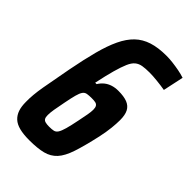

<svg xmlns="http://www.w3.org/2000/svg" viewBox="-213 -775 862 862"><g transform="rotate(45 217.5 -344.0)"><path d="M146 8Q109 8 83.5 1.5Q58 -5 43 -19Q28 -33 21 -53.5Q14 -74 14 -103Q13 -145 23 -202.5Q33 -260 49 -344Q64 -422 79.5 -480.5Q95 -539 114.5 -580Q134 -621 160.5 -646.5Q187 -672 224.5 -684Q262 -696 314 -696Q333 -696 354 -693.5Q375 -691 396 -687Q417 -683 435 -677L414 -579Q391 -583 362.5 -586Q334 -589 314 -589Q288 -589 270 -586Q252 -583 239 -572.5Q226 -562 216 -539Q206 -516 195.5 -478.5Q185 -441 173 -384H182Q192 -400 205 -410.5Q218 -421 235 -426.5Q252 -432 273 -432Q308 -432 329.5 -423.5Q351 -415 361 -396Q371 -377 371 -344Q371 -322 368 -293.5Q365 -265 357 -227Q340 -151 324.5 -104Q309 -57 287 -33Q265 -9 231.5 -0.5Q198 8 146 8ZM166 -98Q184 -98 194.5 -100.5Q205 -103 212 -114Q219 -125 225.5 -148Q232 -171 240 -211Q246 -240 249.5 -259.5Q253 -279 253 -292Q253 -306 248.5 -313Q244 -320 235.5 -322Q227 -324 212 -324Q194 -324 182.5 -322Q171 -320 164 -310Q157 -300 151.5 -279.5Q146 -259 139 -223Q132 -189 128.5 -167Q125 -145 125 -131Q125 -117 129 -110Q133 -103 142.5 -100.5Q152 -98 166 -98Z"/></g></svg>

Font: Saira Condensed SemiBold
Style: Italic
Weight: 600
Width: 3
Italic angle: -12°
Designer: Hector Gatti with collaboration of the Omnibus-Type team
Foundry: Omnibus-Type
Version: Version 1.101